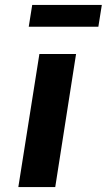

<svg xmlns="http://www.w3.org/2000/svg" viewBox="-20 -755 431 775"><path d="M139 -537H287L203 0H54ZM110 -735H391L377 -647H96Z"/></svg>

Font: Exo
Style: Bold Italic
Weight: 700
Italic angle: -9°
Designer: Natanael Gama
Foundry: Natanael Gama
Version: Version 1.500; ttfautohint (v1.6)